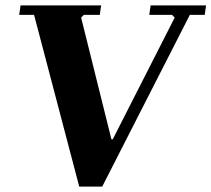

<svg xmlns="http://www.w3.org/2000/svg" viewBox="-20 -690 782 710"><path d="M537 -670H742L737 -635H682L358 0H273L106 -635H51L56 -670H354L349 -635H290L280 -625L392 -175H397L626 -625L616 -635H532Z"/></svg>

Font: Brygada 1918
Style: Bold Italic
Weight: 700
Italic angle: -8°
Designer: Mateusz Machalski | Borys Kosmynka | Przemek Hoffer
Foundry: NIEPODLEGLA 2018
Version: Version 3.006